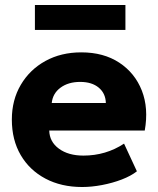

<svg xmlns="http://www.w3.org/2000/svg" viewBox="-20 -735 634 770"><path d="M309.5 15Q225.5 15 162 -18.8Q98.5 -52.5 63 -113.2Q27.5 -174 27.5 -255.5Q27.5 -334 63.5 -395Q99.5 -456 162.2 -490.5Q225 -525 306 -525Q395.5 -525 458.2 -483.8Q521 -442.5 548.8 -371.8Q576.5 -301 560.5 -211.5H177.5Q178.5 -166.5 216.2 -138.8Q254 -111 314.5 -111Q404.5 -111 477.5 -159L529 -48Q505.5 -29.5 468.5 -15.2Q431.5 -1 389.5 7Q347.5 15 309.5 15ZM187.5 -322H404.5Q403.5 -360.5 376 -383.5Q348.5 -406.5 301.5 -406.5Q254 -406.5 222.8 -383.5Q191.5 -360.5 187.5 -322ZM120 -615V-715H483V-615Z"/></svg>

Font: Geologica
Style: Bold
Weight: 700
Designer: Sindre Bremnes, Frode Helland
Foundry: Monokrom Skriftforlag AS
Version: Version 1.010; ttfautohint (v1.8.4.7-5d5b);gftools[0.9.28]